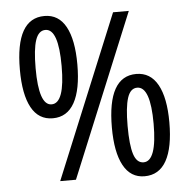

<svg xmlns="http://www.w3.org/2000/svg" viewBox="-52 -776 827 838"><g transform="rotate(-5 361.0 -356.5)"><path d="M171 -276Q109 -276 77.5 -333.5Q46 -391 46 -500Q46 -724 173 -724Q235 -724 266.5 -666.5Q298 -609 298 -501Q298 -391 266 -333.5Q234 -276 171 -276ZM179 0 473 -714H542L248 0ZM171 -337Q229 -337 229 -500Q229 -663 172 -663Q142 -663 128.5 -623Q115 -583 115 -500Q115 -337 171 -337ZM548 11Q487 11 455.5 -47Q424 -105 424 -213Q424 -437 550 -437Q612 -437 644 -379.5Q676 -322 676 -214Q676 -104 644 -46.5Q612 11 548 11ZM549 -50Q607 -50 607 -214Q607 -377 549 -377Q519 -377 506 -336.5Q493 -296 493 -214Q493 -130 506 -90Q519 -50 549 -50Z"/></g></svg>

Font: Noto Sans Malayalam Condensed
Style: Regular
Weight: 400
Width: 3
Designer: Jelle Bosma - Monotype Design Team
Foundry: Monotype Imaging Inc.
Version: Version 2.104; ttfautohint (v1.8.4.7-5d5b)